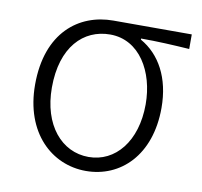

<svg xmlns="http://www.w3.org/2000/svg" viewBox="-66 -604 722 687"><g transform="rotate(10 295.0 -260.5)"><path d="M288 13C414 13 516 -84 516 -256C516 -365 472 -444 401 -484V-488C462 -488 516 -485 577 -481V-534H292C168 -534 56 -450 56 -260C56 -85 164 13 288 13ZM289 -38C191 -38 117 -124 117 -260C117 -408 193 -483 290 -483C397 -483 458 -377 458 -259C458 -124 386 -38 289 -38Z"/></g></svg>

Font: GenYoGothic2 TW L
Style: Regular
Weight: 300
Version: Version 2.100;PS 2.1;hotconv 16.6.51;makeotf.lib2.5.65220 DE